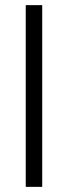

<svg xmlns="http://www.w3.org/2000/svg" viewBox="-20 -726 264 746"><path d="M80 -706H144V0H80Z"/></svg>

Font: Lineal Light
Style: Regular
Weight: 300
Designer: Created by Frank Adebiaye with contributions from Anton Moglia & Ariel Martín Pérez
Created by Frank ADEBIAYE with FontF
Foundry: Velvetyne Type Foundry
Version: Version 2.000